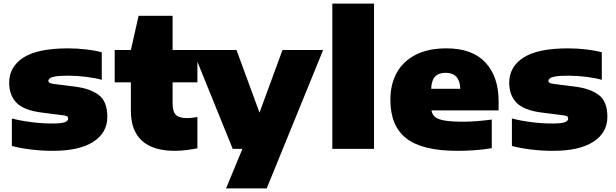

<svg xmlns="http://www.w3.org/2000/svg" viewBox="-20 -828 3426 1068"><path d="M275 11Q213.5 11 153.5 3.8Q93.5 -3.5 46 -16V-169Q93.5 -156.5 153 -148.8Q212.5 -141 271 -141Q322 -141 340.5 -148.2Q359 -155.5 359 -168Q359 -176.5 353.5 -180.8Q348 -185 329 -187L211 -202Q111.5 -215 71.2 -257Q31 -299 31 -368Q31 -456 110 -507.5Q189 -559 359 -559Q408.5 -559 460 -553Q511.5 -547 546 -537V-384Q511.5 -394 460.2 -400.5Q409 -407 361 -407Q312 -407 288 -402.8Q264 -398.5 256.5 -391.8Q249 -385 249 -378Q249 -371.5 255.2 -367.5Q261.5 -363.5 280 -361L398 -346Q482 -335.5 529.5 -299.5Q577 -263.5 577 -178Q577 -89.5 498.8 -39.2Q420.5 11 275 11Z M952 11Q832 11 770 -44.8Q708 -100.5 708 -212V-370H618V-550H708L751 -740H940V-550H1078V-370H940V-256Q940 -206.5 958.5 -188.8Q977 -171 1021 -171Q1043.5 -171 1078 -177V-3Q1053.5 2 1018.5 6.5Q983.5 11 952 11Z M1274.5 0 1051.5 -550H1295.5L1423.5 -201.5L1551.5 -550H1777.5L1463.5 220H1237.5L1328.5 0Z M1828.5 0V-808H2060.5V0Z M2523.5 11Q2329.5 11 2240.5 -58Q2151.5 -127 2151.5 -273Q2151.5 -359.5 2187.2 -423.8Q2223 -488 2292.5 -523.5Q2362 -559 2463.5 -559Q2607.5 -559 2680.5 -480Q2753.5 -401 2753.5 -265V-214H2380Q2384 -191 2400.5 -177.2Q2417 -163.5 2454.8 -157.2Q2492.5 -151 2560.5 -151Q2595 -151 2636.5 -154.5Q2678 -158 2715.5 -163V-4Q2662.5 5 2614.5 8Q2566.5 11 2523.5 11ZM2459.5 -423Q2419 -423 2399.5 -401.5Q2380 -380 2378.5 -334H2540.5Q2537 -423 2459.5 -423Z M3056.5 11Q2995 11 2935 3.8Q2875 -3.5 2827.5 -16V-169Q2875 -156.5 2934.5 -148.8Q2994 -141 3052.5 -141Q3103.5 -141 3122 -148.2Q3140.5 -155.5 3140.5 -168Q3140.5 -176.5 3135 -180.8Q3129.5 -185 3110.5 -187L2992.5 -202Q2893 -215 2852.8 -257Q2812.5 -299 2812.5 -368Q2812.5 -456 2891.5 -507.5Q2970.5 -559 3140.5 -559Q3190 -559 3241.5 -553Q3293 -547 3327.5 -537V-384Q3293 -394 3241.8 -400.5Q3190.5 -407 3142.5 -407Q3093.5 -407 3069.5 -402.8Q3045.5 -398.5 3038 -391.8Q3030.5 -385 3030.5 -378Q3030.5 -371.5 3036.8 -367.5Q3043 -363.5 3061.5 -361L3179.5 -346Q3263.5 -335.5 3311 -299.5Q3358.5 -263.5 3358.5 -178Q3358.5 -89.5 3280.2 -39.2Q3202 11 3056.5 11Z"/></svg>

Font: Encode Sans Expanded Expanded Black
Style: Regular
Weight: 900
Width: 7
Designer: Multiple Designers
Foundry: Impallari Type
Version: Version 3.000; ttfautohint (v1.8.3) -l 8 -r 50 -G 200 -x 14 